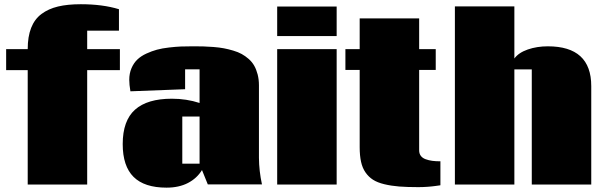

<svg xmlns="http://www.w3.org/2000/svg" viewBox="-20 -865 2832 900"><path d="M109.9 -634.8Q109.9 -693.4 126 -734.4Q142.1 -775.4 174.6 -799.6Q207 -823.7 252 -834.5Q296.9 -845.2 358.9 -845.2Q460.9 -845.2 537.6 -821.8V-721.2H388.7V-634.8H542V-536.1H388.7V0H109.9V-536.1H8.8V-634.8Z M834.5 -318.8V-97.7H915.5V-318.8ZM1193.8 -125.5Q1194.3 -63 1208 -0.5H954.1L926.8 -67.9Q903.3 -29.3 861.1 -7.3Q818.8 14.6 760.7 14.6Q656.7 14.6 606 -35.9Q555.2 -86.4 555.2 -189.5Q555.2 -299.3 612.8 -350.8Q670.4 -402.3 785.6 -402.3Q854.5 -402.3 915.5 -382.3V-540H847.7V-446.8L591.3 -437Q585.9 -468.3 585.9 -490.7Q585.9 -521 596.4 -545.4Q606.9 -569.8 623.8 -585.9Q640.6 -602.1 666 -613.8Q691.4 -625.5 715.8 -632.1Q740.2 -638.7 772 -642.3Q803.7 -646 827.6 -647Q851.6 -647.9 880.9 -647.9Q909.2 -647.9 931.2 -647.5Q953.1 -647 980.5 -644.8Q1007.8 -642.6 1028.8 -638.7Q1049.8 -634.8 1073 -627.9Q1096.2 -621.1 1113 -611.8Q1129.9 -602.5 1145.8 -588.6Q1161.6 -574.7 1171.6 -557.1Q1181.6 -539.6 1187.7 -516.1Q1193.8 -492.7 1193.8 -464.8Z M1558.1 -834.5V-695.8H1279.3V-834.5ZM1558.1 0H1279.3V-634.8H1558.1Z M2044.4 3.4Q2044.4 3.4 2041.5 3.9Q2038.6 4.4 2033.2 5.1Q2027.8 5.9 2020.8 6.8Q2013.7 7.8 2004.4 8.8Q1995.1 9.8 1985.4 10.5Q1975.6 11.2 1964.1 11.7Q1952.6 12.2 1941.4 12.2Q1888.7 12.2 1851.3 9.3Q1814 6.3 1781.5 -1.5Q1749 -9.3 1728.5 -22.5Q1708 -35.6 1693.4 -56.6Q1678.7 -77.6 1672.4 -106.7Q1666 -135.7 1666 -175.3V-537.1H1599.1V-634.8H1666V-778.8H1944.8V-634.8H2022.5V-537.1H1944.8V-160.2Q1944.8 -145 1952.6 -134.5Q1960.4 -124 1975.1 -118.7Q1989.7 -113.3 2006.1 -111.1Q2022.5 -108.9 2044.4 -108.9Z M2547.9 -647.9Q2751.5 -647.9 2751.5 -461.4V0H2472.7V-539.6H2391.1V0H2112.3V-835H2391.1V-590.8Q2411.1 -618.2 2454.1 -633.1Q2497.1 -647.9 2547.9 -647.9Z"/></svg>

Font: Coda ExtraBold
Style: Regular
Weight: 800
Version: Version 2.001; ttfautohint (v0.8) -r 50 -G 200 -x